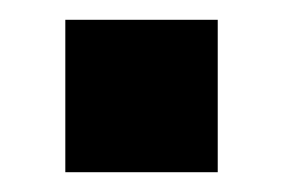

<svg xmlns="http://www.w3.org/2000/svg" viewBox="-20 -174 284 194"><path d="M46 0V-154H200V0Z"/></svg>

Font: Oswald
Style: Bold
Weight: 700
Designer: Vernon Adams
Foundry: Vernon Adams
Version: Version 4.103;gftools[0.9.33.dev8+g029e19f]